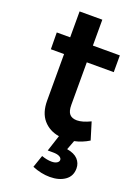

<svg xmlns="http://www.w3.org/2000/svg" viewBox="-164 -730 744 1024"><g transform="rotate(20 207.5 -218.0)"><path d="M374 133Q374 177 340.5 200.5Q307 224 255 224Q206 224 155 203L179 133Q210 144 236 144Q255 144 266 137Q277 130 277 120Q277 109 264 102Q251 95 227 95H197L227 3Q171 -6 137 -45.5Q103 -85 103 -154V-418H28L27 -513H103V-660H232V-513H385V-418H232V-177Q232 -140 246 -124.5Q260 -109 288 -109Q318 -109 364 -131L394 -33Q355 -9 312 0L292 53Q334 60 354 81.5Q374 103 374 133Z"/></g></svg>

Font: Gontserrat Medium
Style: Regular
Weight: 500
Designer: Julieta Ulanovsky
Foundry: Julieta Ulanovsky
Version: Version 6.001